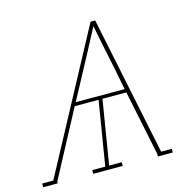

<svg xmlns="http://www.w3.org/2000/svg" viewBox="-120 -846 976 956"><g transform="rotate(-15 368.5 -367.5)"><path d="M-13 0V-19H44L428 -735H452L600 -19H655V0H577L579 -11L509 -349H386L332 -19H397V0H245V-19H312L366 -349H243L63 -11L61 0ZM505 -367 481 -490Q469 -545 458 -600Q447 -655 436 -710Q407 -655 378 -600Q349 -545 319 -490L253 -367Z"/></g></svg>

Font: Iosevka Etoile Thin
Style: Italic
Weight: 100
Italic angle: -9°
Designer: Belleve Invis
Foundry: Belleve Invis
Version: Version 22.1.2; ttfautohint (v1.8.4)